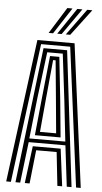

<svg xmlns="http://www.w3.org/2000/svg" viewBox="-64 -1031 571 1070"><g transform="rotate(5 221.5 -496.0)"><path d="M13 0 117.5 -800H325.5L430 0H403.8L303 -779H140L39.2 0ZM64.8 0 155.5 -757.8H287.5L378.5 0H351.8L324.2 -229H118.8L91.2 0ZM120.5 -249.8H321.8L296.5 -477L265 -736.8H178L145.5 -477ZM149.8 -270.5 170.5 -477 195.5 -717.2H247.5L273.5 -477L293.5 -270.5ZM176.5 -291.2H266.8L249.5 -477L228.5 -696.2H214.5L193.5 -477ZM117 0 143.5 -208.2H299.5L326 0H299.2L278.8 -187.5H164.2L143.8 0ZM176.5 -845 268.2 -992H297L201.2 -845ZM272.5 -845 379.5 -992H408.2L297.2 -845ZM224.5 -845 324 -992H352.5L249.2 -845Z"/></g></svg>

Font: Big Shoulders Inline Display ExtraBold
Style: Regular
Weight: 800
Designer: Patric King
Foundry: XO Type Co
Version: Version 1.000